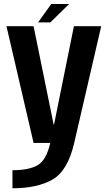

<svg xmlns="http://www.w3.org/2000/svg" viewBox="-20 -728 554 978"><path d="M151 0H358L495.5 -594.5H356.5L255 -92.5H253.5L151 -594.5H13ZM43.5 231Q169.5 231 247.2 186.8Q325 142.5 358 0H236Q216.5 86.5 172.8 112.8Q129 139 43.5 139ZM174 -614H236.5L332 -707.5H241Z"/></svg>

Font: Anybody SemiCondensed SemiBold
Style: Regular
Weight: 600
Width: 4
Version: Version 1.113;gftools[0.9.25]